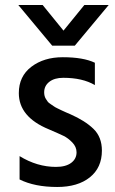

<svg xmlns="http://www.w3.org/2000/svg" viewBox="-20 -740 459 765"><path d="M386 -140Q386 -72 338 -33.5Q290 5 208 5Q118 5 58 -25V-118Q128 -75 203 -75Q242 -75 263.5 -91Q285 -107 285 -133Q285 -155 268 -172.5Q251 -190 233.5 -198.5Q216 -207 174 -225Q55 -274 55 -369Q55 -436 105 -474Q155 -512 230 -512Q312 -512 358 -490V-401Q309 -430 232 -430Q197 -430 176.5 -414Q156 -398 156 -372Q156 -365 157.5 -358.5Q159 -352 163 -345.5Q167 -339 170.5 -334.5Q174 -330 182 -325Q190 -320 194.5 -316.5Q199 -313 209.5 -308Q220 -303 225 -300.5Q230 -298 242.5 -292.5Q255 -287 260 -285Q319 -259 352.5 -226.5Q386 -194 386 -140ZM278 -558H188L53 -720H150L233 -618L316 -720H413Z"/></svg>

Font: Hind Siliguri Medium
Style: Regular
Weight: 500
Designer: Jyotish Sonowal
Foundry: Indian Type Foundry
Version: Version 1.001;PS 1.0;hotconv 1.0.86;makeotf.lib2.5.63406; tt